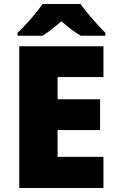

<svg xmlns="http://www.w3.org/2000/svg" viewBox="-20 -947 589 967"><path d="M386 -927H194C164 -881 106 -817 68 -781V-767H194C229 -789 254 -810 289 -840C324 -810 352 -787 387 -767H511V-781C477 -815 417 -881 386 -927ZM501 0V-157H270V-292H484V-447H270V-559H501V-714H77V0Z"/></svg>

Font: Noto Sans Lao UI Blk
Style: Regular
Weight: 900
Designer: Monotype Design Team
Foundry: Monotype Imaging Inc.
Version: Version 2.000